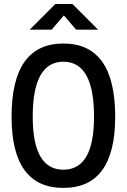

<svg xmlns="http://www.w3.org/2000/svg" viewBox="-20 -918 626 948"><path d="M293 9.8Q37.1 9.8 37.1 -341.8Q37.1 -703.1 293 -703.1Q548.8 -703.1 548.8 -341.8Q548.8 9.8 293 9.8ZM293 -80.1Q444.3 -80.1 444.3 -341.8Q444.3 -613.3 293 -613.3Q141.6 -613.3 141.6 -341.8Q141.6 -80.1 293 -80.1ZM126.5 -771.5 253.4 -898.4H337.4L464.4 -771.5H356L295.4 -841.8L234.9 -771.5Z"/></svg>

Font: CaskaydiaCove NFP
Style: Regular
Weight: 400
Designer: Aaron Bell
Foundry: Saja Typeworks
Version: Version 2111.001; VTT 6.35;Nerd Fonts 3.1.1